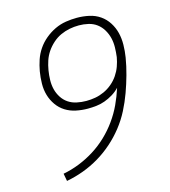

<svg xmlns="http://www.w3.org/2000/svg" viewBox="-111 -832 823 930"><g transform="rotate(-15 300.0 -367.5)"><path d="M110 8 103 -30Q145 -38 185 -54Q225 -70 261.5 -93Q298 -116 329.5 -146Q361 -176 386.5 -211.5Q412 -247 430 -285.5Q448 -324 461 -365Q445 -348 425 -336Q405 -324 384.5 -316.5Q364 -309 342 -306.5Q320 -304 299 -304Q269 -304 240 -310Q211 -316 187 -331Q163 -346 146.5 -369.5Q130 -393 122 -420.5Q114 -448 114.5 -478.5Q115 -509 120 -539Q125 -567 134 -594Q143 -621 159.5 -645.5Q176 -670 199.5 -689.5Q223 -709 249.5 -721.5Q276 -734 304 -738.5Q332 -743 360 -743Q391 -743 421 -736.5Q451 -730 475 -713.5Q499 -697 515 -672Q531 -647 538 -618.5Q545 -590 544.5 -558.5Q544 -527 539 -496Q532 -454 520.5 -412.5Q509 -371 494 -329.5Q479 -288 458.5 -248Q438 -208 410 -172.5Q382 -137 348 -107Q314 -77 275.5 -54Q237 -31 195 -15.5Q153 0 110 8ZM301 -342Q324 -342 346.5 -346Q369 -350 391 -360Q413 -370 432 -386Q451 -402 464.5 -422Q478 -442 486 -464Q494 -486 498 -509Q501 -533 501.5 -557.5Q502 -582 496.5 -604.5Q491 -627 479 -647Q467 -667 449 -680.5Q431 -694 407.5 -699.5Q384 -705 360 -705Q336 -705 313 -700.5Q290 -696 268 -686Q246 -676 227 -659Q208 -642 194.5 -622Q181 -602 173.5 -579.5Q166 -557 162 -533Q162 -533 162 -533Q162 -533 162 -533Q158 -509 157.5 -484.5Q157 -460 162.5 -438Q168 -416 180.5 -396.5Q193 -377 211.5 -364.5Q230 -352 253.5 -347Q277 -342 301 -342Z"/></g></svg>

Font: Iosevka Curly XLtEx
Style: Italic
Weight: 200
Width: 7
Italic angle: -9°
Monospace: yes
Designer: Belleve Invis
Foundry: Belleve Invis
Version: Version 11.1.0; ttfautohint (v1.8.3)